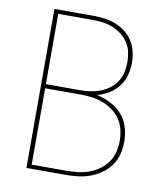

<svg xmlns="http://www.w3.org/2000/svg" viewBox="-82 -805 765 874"><g transform="rotate(10 300.0 -367.5)"><path d="M99 0V-735H280Q306 -735 332 -731.5Q358 -728 382.5 -718.5Q407 -709 428 -692.5Q449 -676 463 -654Q477 -632 483 -606Q489 -580 489 -554Q489 -524 481 -495.5Q473 -467 455 -444Q437 -421 411.5 -405.5Q386 -390 358 -383Q390 -376 421 -360.5Q452 -345 474.5 -320Q497 -295 507 -262Q517 -229 517 -195Q517 -166 510 -137.5Q503 -109 486 -85Q469 -61 445 -44Q421 -27 394 -17Q367 -7 338 -3.5Q309 0 280 0ZM280 -391Q303 -391 326.5 -394.5Q350 -398 372 -406.5Q394 -415 413 -429.5Q432 -444 445 -464Q458 -484 463 -507Q468 -530 468 -554Q468 -577 463 -600.5Q458 -624 445 -643.5Q432 -663 413 -677.5Q394 -692 372 -701Q350 -710 326.5 -713Q303 -716 280 -716H120V-391ZM280 -19Q306 -19 332.5 -22Q359 -25 384 -34Q409 -43 431 -58.5Q453 -74 468 -95.5Q483 -117 489.5 -143Q496 -169 496 -196Q496 -222 489.5 -248Q483 -274 468 -295.5Q453 -317 431 -332.5Q409 -348 384 -357Q359 -366 332.5 -369Q306 -372 280 -372H120V-19Z"/></g></svg>

Font: Iosevka Curly Thin Extended
Style: Regular
Weight: 100
Width: 7
Monospace: yes
Designer: Belleve Invis
Foundry: Belleve Invis
Version: Version 11.1.0; ttfautohint (v1.8.3)